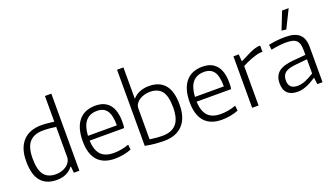

<svg xmlns="http://www.w3.org/2000/svg" viewBox="-71 -1345 3277 1892"><g transform="rotate(-20 1567.5 -399.0)"><path d="M285 -46Q316 -46 344.5 -55Q373 -64 395 -80Q417 -96 430.5 -119Q444 -142 444 -170V-484Q415 -489 380.5 -492Q346 -495 308 -495Q215 -495 167 -442Q119 -389 119 -270Q119 -151 159.5 -98.5Q200 -46 285 -46ZM273 10Q164 10 107 -57Q50 -124 50 -267Q50 -339 68.5 -392Q87 -445 121 -480Q155 -515 202.5 -532.5Q250 -550 309 -550Q347 -550 381 -546Q415 -542 444 -539V-808H511V0H453L447 -66H441Q413 -29 371 -9.5Q329 10 273 10Z M875 -495Q719 -495 708 -294H1011Q1011 -401 978 -448Q945 -495 875 -495ZM884 9Q764 9 702.5 -59.5Q641 -128 641 -261Q641 -401 701.5 -475Q762 -549 877 -549Q974 -549 1024 -488.5Q1074 -428 1074 -310Q1074 -287 1073 -271Q1072 -255 1069 -244H707Q712 -143 756.5 -95.5Q801 -48 892 -48Q929 -48 969 -55Q1009 -62 1051 -77L1056 -23Q1018 -8 972 0.5Q926 9 884 9Z M1401 -43Q1495 -43 1544 -97Q1593 -151 1593 -271Q1593 -390 1552.5 -441.5Q1512 -493 1427 -493Q1397 -493 1368 -484.5Q1339 -476 1316.5 -461Q1294 -446 1280.5 -424.5Q1267 -403 1267 -377V-54Q1294 -50 1328.5 -46.5Q1363 -43 1401 -43ZM1401 10Q1356 10 1305 5.5Q1254 1 1200 -10V-808H1267V-479Q1330 -550 1440 -550Q1548 -550 1605 -483Q1662 -416 1662 -275Q1662 -136 1593.5 -63.5Q1525 9 1401 10Z M1997 -495Q1841 -495 1830 -294H2133Q2133 -401 2100 -448Q2067 -495 1997 -495ZM2006 9Q1886 9 1824.5 -59.5Q1763 -128 1763 -261Q1763 -401 1823.5 -475Q1884 -549 1999 -549Q2096 -549 2146 -488.5Q2196 -428 2196 -310Q2196 -287 2195 -271Q2194 -255 2191 -244H1829Q1834 -143 1878.5 -95.5Q1923 -48 2014 -48Q2051 -48 2091 -55Q2131 -62 2173 -77L2178 -23Q2140 -8 2094 0.5Q2048 9 2006 9Z M2323 -540H2379L2384 -467H2388Q2448 -498 2495 -520Q2542 -542 2585 -549H2607V-484H2584Q2538 -478 2488 -458.5Q2438 -439 2390 -414V0H2323Z M2855 -616 2928 -800H2997L2903 -610ZM2820 -50Q2860 -50 2904.5 -68.5Q2949 -87 2994 -116V-265L2881 -254Q2838 -250 2808.5 -242Q2779 -234 2761 -220Q2743 -206 2735 -186Q2727 -166 2727 -138Q2727 -50 2820 -50ZM2800 5Q2731 5 2695 -30Q2659 -65 2659 -133Q2659 -211 2707.5 -251Q2756 -291 2864 -300L2994 -311V-359Q2994 -396 2987 -421.5Q2980 -447 2964 -462.5Q2948 -478 2921.5 -484.5Q2895 -491 2856 -491Q2821 -491 2783 -486.5Q2745 -482 2698 -473L2692 -527Q2743 -537 2784.5 -541Q2826 -545 2868 -545Q2967 -545 3014 -503Q3061 -461 3061 -371V0H3006L2998 -68H2993Q2941 -33 2893 -14Q2845 5 2800 5Z"/></g></svg>

Font: EncodeSans
Style: Light
Weight: 300
Designer: Pablo Impallari, Andres Torresi
Foundry: Pablo Impallari, Andres Torresi
Version: Version 1.000; ttfautohint (v1.4.1)